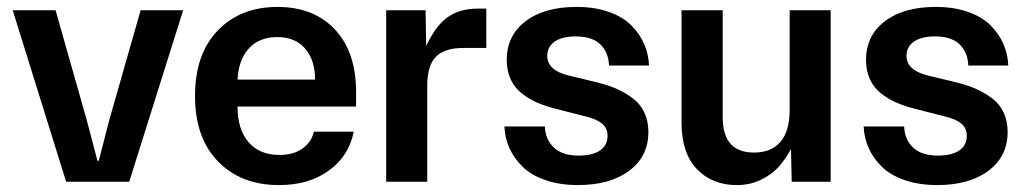

<svg xmlns="http://www.w3.org/2000/svg" viewBox="-20 -530 3004 560"><path d="M172.9 0 17.1 -500H142.1L232.9 -180.2L264.2 -61H268.1L298.8 -180.2L390.1 -500H514.2L356.9 0Z M793.5 9.8Q683.1 9.8 616 -59.1Q548.8 -127.9 548.8 -250Q548.8 -372.1 615 -440.9Q681.2 -509.8 789.6 -509.8Q895 -509.8 956.8 -444.1Q1018.6 -378.4 1018.6 -261.2V-219.2H672.9V-217.8Q672.9 -152.8 704.8 -115.5Q736.8 -78.1 794.9 -78.1Q836.9 -78.1 862.8 -97.2Q888.7 -116.2 895.5 -146H1011.7Q998 -75.7 939.9 -33Q881.8 9.8 793.5 9.8ZM672.9 -297.9H898.9Q898.9 -355 869.9 -388.4Q840.8 -421.9 788.6 -421.9Q736.3 -421.9 706.1 -388.9Q675.8 -356 672.9 -297.9Z M1106.4 0V-500H1221.2L1223.1 -396Q1251 -455.6 1286.1 -480.2Q1321.3 -504.9 1373.5 -504.9H1398.4V-390.1H1331.1Q1276.4 -390.1 1251.2 -364.3Q1226.1 -338.4 1226.1 -279.8V0Z M1604 -211.9Q1572.3 -219.7 1547.9 -230.2Q1523.4 -240.7 1502.2 -257.3Q1481 -273.9 1469.5 -298.6Q1458 -323.2 1458 -355Q1458 -426.3 1512.9 -468Q1567.9 -509.8 1661.1 -509.8Q1714.4 -509.8 1755.4 -495.4Q1796.4 -481 1821 -456.3Q1845.7 -431.6 1858.6 -402.1Q1871.6 -372.6 1873 -338.9H1756.3Q1754.9 -377.4 1731 -400.6Q1707 -423.8 1659.2 -423.8Q1619.6 -423.8 1597.9 -408.7Q1576.2 -393.6 1576.2 -367.2Q1576.2 -325.2 1637.2 -310.1L1724.1 -289.1Q1756.3 -280.8 1780.5 -270Q1804.7 -259.3 1826.4 -242.7Q1848.1 -226.1 1859.6 -201.4Q1871.1 -176.8 1871.1 -145Q1871.1 -73.7 1815.2 -32Q1759.3 9.8 1666 9.8Q1612.8 9.8 1571 -4.6Q1529.3 -19 1504.2 -43.7Q1479 -68.4 1465.8 -97.9Q1452.6 -127.4 1451.2 -161.1H1569.3Q1570.3 -124 1595 -100.1Q1619.6 -76.2 1668 -76.2Q1708.5 -76.2 1730.2 -91.3Q1752 -106.4 1752 -133.8Q1752 -156.7 1735.8 -169.7Q1719.7 -182.6 1689.9 -189.9Z M2128.9 9.8Q2057.1 9.8 2012.5 -36.9Q1967.8 -83.5 1967.8 -172.9V-500H2087.9V-188Q2087.9 -85 2179.2 -85Q2229 -85 2256.1 -116Q2283.2 -147 2283.2 -210.9V-500H2402.8V0H2289.1L2287.1 -95.2Q2269.5 -63.5 2249.5 -41.7Q2229.5 -20 2198.2 -5.1Q2167 9.8 2128.9 9.8Z M2651.9 -211.9Q2620.1 -219.7 2595.7 -230.2Q2571.3 -240.7 2550 -257.3Q2528.8 -273.9 2517.3 -298.6Q2505.9 -323.2 2505.9 -355Q2505.9 -426.3 2560.8 -468Q2615.7 -509.8 2709 -509.8Q2762.2 -509.8 2803.2 -495.4Q2844.2 -481 2868.9 -456.3Q2893.6 -431.6 2906.5 -402.1Q2919.4 -372.6 2920.9 -338.9H2804.2Q2802.7 -377.4 2778.8 -400.6Q2754.9 -423.8 2707 -423.8Q2667.5 -423.8 2645.8 -408.7Q2624 -393.6 2624 -367.2Q2624 -325.2 2685.1 -310.1L2772 -289.1Q2804.2 -280.8 2828.4 -270Q2852.5 -259.3 2874.3 -242.7Q2896 -226.1 2907.5 -201.4Q2918.9 -176.8 2918.9 -145Q2918.9 -73.7 2863 -32Q2807.1 9.8 2713.9 9.8Q2660.6 9.8 2618.9 -4.6Q2577.1 -19 2552 -43.7Q2526.9 -68.4 2513.7 -97.9Q2500.5 -127.4 2499 -161.1H2617.2Q2618.2 -124 2642.8 -100.1Q2667.5 -76.2 2715.8 -76.2Q2756.3 -76.2 2778.1 -91.3Q2799.8 -106.4 2799.8 -133.8Q2799.8 -156.7 2783.7 -169.7Q2767.6 -182.6 2737.8 -189.9Z"/></svg>

Font: TASA Orbiter Deck SemiBold
Style: Regular
Weight: 600
Designer: Weizhong Zhang
Version: Version 1.000;Glyphs 3.1.2 (3151)